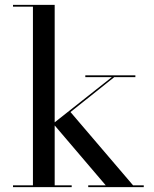

<svg xmlns="http://www.w3.org/2000/svg" viewBox="-20 -770 634 790"><path d="M33.5 0V-7.5H115.5V-742.5H33.5V-750H205V-7.5H275V0ZM343 0V-7.5H415L198.5 -261.5L440 -452.5H331V-460H537V-452.5H450L270 -309L527.5 -7.5H571.5V0Z"/></svg>

Font: Bodoni Moda 28pt
Style: Regular
Weight: 400
Designer: Owen Earl
Foundry: indestructible type
Version: Version 2.005